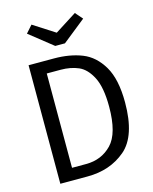

<svg xmlns="http://www.w3.org/2000/svg" viewBox="-134 -1016 883 1105"><g transform="rotate(-15 307.5 -464.0)"><path d="M247.7 0H85.6V-706.2H236.4Q330.8 -706.2 403.1 -677.7Q475.4 -649.2 521 -571.8Q566.7 -494.4 566.7 -356.4Q566.7 -155.9 474.6 -77.9Q382.6 0 247.7 0ZM257.4 -633.3H174.4V-71.3H258.5Q350.3 -71.3 411 -134.1Q471.8 -196.9 471.8 -356.4Q471.8 -471.3 440.5 -532.3Q409.2 -593.3 362.8 -613.3Q316.4 -633.3 257.4 -633.3ZM290.8 -845.1 420.5 -927.7 458.5 -884.1 320.5 -773.8H262.6L123.6 -884.1L162.1 -927.7Z"/></g></svg>

Font: Fira Code
Style: Regular
Weight: 400
Designer: Carrois Corporate, Edenspiekermann AG, Nikita Prokopov
Foundry: Carrois Corporate, Edenspiekermann AG, Nikita Prokopov
Version: Version 5.002